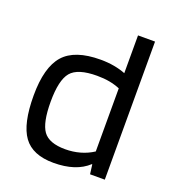

<svg xmlns="http://www.w3.org/2000/svg" viewBox="-124 -763 790 869"><g transform="rotate(20 270.5 -328.5)"><path d="M393 -665H475V0H404L398 -46H396Q367 -19 325.5 -5.5Q284 8 230 8Q129 8 85.5 -52Q42 -112 42 -248Q42 -384 95 -444Q148 -504 272 -504Q307 -504 337.5 -498.5Q368 -493 393 -483ZM282 -430Q189 -430 156.5 -391Q124 -352 124 -248Q124 -147 152.5 -107.5Q181 -68 259 -68Q296 -68 330 -77.5Q364 -87 393 -106V-410Q369 -420 342 -425Q315 -430 282 -430Z"/></g></svg>

Font: Blinker
Style: Regular
Weight: 400
Designer: Juergen Huber
Foundry: supertype
Version: Version 1.017;hotconv 1.0.117;makeotfexe 2.5.65602